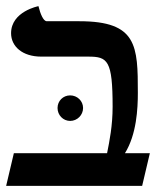

<svg xmlns="http://www.w3.org/2000/svg" viewBox="-20 -604 508 624"><path d="M238 -535H132C121 -535 111 -559 105 -584C105 -584 16 -567 16 -496C16 -453 53 -420 114 -420H267C330 -420 346 -408 346 -257C346 -196 336 -146 328 -106H25L0 0H442L467 -106H386C424 -167 428 -251 428 -302C428 -455 426 -535 238 -535ZM167 -253C167 -230 185 -211 208 -211C231 -211 250 -230 250 -253C250 -276 231 -294 208 -294C185 -294 167 -276 167 -253Z"/></svg>

Font: Libertinus Serif
Style: Bold
Weight: 700
Designer: Philipp H. Poll, Khaled Hosny
Foundry: Caleb Maclennan
Version: Version 7.050;RELEASE